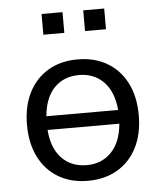

<svg xmlns="http://www.w3.org/2000/svg" viewBox="-51 -740 669 794"><g transform="rotate(-5 283.0 -343.0)"><path d="M283 9Q212 9 160 -22Q108 -53 79.5 -109.5Q51 -166 51 -243Q51 -320 79.5 -376.5Q108 -433 160 -464Q212 -495 283 -495Q353 -495 405.5 -464Q458 -433 486.5 -376.5Q515 -320 515 -243Q515 -166 486.5 -109.5Q458 -53 405.5 -22Q353 9 283 9ZM283 -430Q220 -430 180.5 -389.5Q141 -349 134 -272H432Q425 -349 385 -389.5Q345 -430 283 -430ZM283 -56Q345 -56 385 -97Q425 -138 432 -215H134Q140 -138 180 -97Q220 -56 283 -56ZM324 -609V-695H411V-609ZM151 -609V-695H238V-609Z"/></g></svg>

Font: Nunito Sans
Style: Regular
Weight: 400
Designer: Vernon Adams
Foundry: Vernon Adams
Version: Version 3.101; ttfautohint (v1.8.4.7-5d5b);gftools[0.9.27]